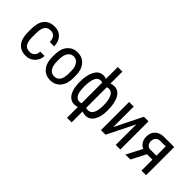

<svg xmlns="http://www.w3.org/2000/svg" viewBox="11 -1548 2548 2548"><g transform="rotate(45 1285.5 -273.5)"><path d="M248 -64Q291 -64 316.9 -90.6Q342.8 -117.2 345.2 -166.5H426.8Q423.8 -90.3 372.8 -40.3Q321.8 9.8 248 9.8Q149.9 9.8 98.4 -52Q46.9 -113.8 46.9 -235.8V-293.9Q46.9 -413.6 98.1 -475.8Q149.4 -538.1 247.6 -538.1Q328.6 -538.1 376.2 -486.8Q423.8 -435.5 426.8 -346.7H345.2Q342.3 -405.3 317.1 -434.6Q292 -463.9 247.6 -463.9Q189.9 -463.9 162.1 -426Q134.3 -388.2 133.3 -301.8V-234.4Q133.3 -141.1 160.9 -102.5Q188.5 -64 248 -64Z M593.8 -274.4V-227.1Q593.8 -150.9 624 -107.4Q654.3 -64.5 706.1 -64.5Q814.5 -64.5 817.9 -217.8V-273.9Q817.9 -349.6 787.6 -393.6Q756.8 -437 705.1 -437Q654.3 -437 624 -393.6Q593.8 -349.6 593.8 -274.4ZM507.8 -219.7V-273.9Q507.8 -383.3 561.5 -447.3Q615.2 -511.2 705.1 -511.2Q794.9 -511.2 848.6 -448.7Q902.3 -386.7 903.8 -279.8V-227.1Q903.8 -118.2 850.1 -54.7Q832.5 -33.7 810.8 -19.3Q789.1 -4.9 762.7 2.2Q736.3 9.3 706.1 9.3Q616.2 9.3 563 -52.7Q509.8 -114.3 507.8 -219.7Z M1085.4 -244.1Q1085.4 -154.3 1110.1 -108.9Q1134.8 -63.5 1182.6 -63.5Q1202.1 -63.5 1217.3 -68.8V-458Q1199.7 -463.9 1183.6 -463.9Q1135.3 -463.9 1110.4 -410.9Q1085.4 -357.9 1085.4 -244.1ZM1443.8 -254.4Q1443.8 -354 1417 -408.9Q1390.1 -463.9 1341.3 -463.9Q1320.3 -463.9 1303.7 -456.5V-69.3Q1318.8 -63.5 1342.3 -63.5Q1390.6 -63.5 1417.2 -110.4Q1443.8 -157.2 1443.8 -254.4ZM999 -254.4Q999 -386.2 1042 -462.2Q1085 -538.1 1160.6 -538.1Q1191.9 -538.1 1217.3 -527.3V-750H1303.7V-524.4Q1331.1 -538.1 1367.7 -538.1Q1443.8 -538.1 1486.8 -462.4Q1529.8 -386.7 1529.8 -244.1Q1529.8 -125.5 1486.8 -57.6Q1443.8 10.3 1368.7 10.3Q1331.5 10.3 1303.7 -2.4V203.1H1217.3V0Q1190.4 10.3 1160.2 10.3Q1085 10.3 1042 -58.3Q999 -127 999 -254.4Z M1929.2 -528.3H2015.1V0H1929.2V-385.3L1737.8 0H1651.4V-528.3H1737.8V-142.6Z M2223.1 -366.2Q2223.1 -327.1 2244.1 -303.5Q2265.1 -279.8 2300.8 -279.8H2411.6V-455.1H2308.6Q2270 -455.1 2246.6 -430.4Q2223.1 -405.8 2223.1 -366.2ZM2498 -528.3V0H2411.6V-205.6H2309.6L2203.1 0H2110.4L2224.6 -220.7Q2181.6 -239.3 2159.2 -277.8Q2136.7 -316.4 2136.7 -367.2Q2136.7 -439.9 2183.6 -484.1Q2230.5 -528.3 2309.6 -528.3Z"/></g></svg>

Font: MAUL Condensed
Style: Condensed Regular
Weight: 400
Designer: MAUL
Version: Version 1.0; 2020; ttfautohint (v1.8.3)